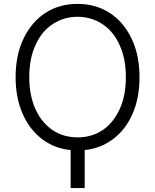

<svg xmlns="http://www.w3.org/2000/svg" viewBox="-20 -759 795 984"><path d="M659 -175Q623 -93 559 -46Q495 2 414 10V205H342V10Q261 3 196 -46Q132 -94 96 -176Q60 -257 60 -364Q60 -477 101 -562Q142 -647 213 -693Q284 -739 377 -739Q471 -739 542 -693Q613 -647 654 -562Q695 -477 695 -364Q695 -256 659 -175ZM592 -530Q561 -599 504 -636Q447 -673 377 -673Q308 -673 251 -636Q194 -599 163 -530Q130 -461 130 -364Q130 -268 163 -197Q194 -130 251 -91Q307 -55 377 -55Q449 -55 504 -91Q560 -128 592 -197Q625 -266 625 -364Q625 -461 592 -530Z"/></svg>

Font: Sinter Normal
Style: Regular
Weight: 350
Foundry: Adobe & rsms
Version: Version 1.000